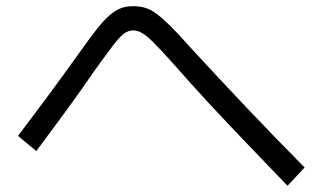

<svg xmlns="http://www.w3.org/2000/svg" viewBox="-20 -652 1040 619"><path d="M907 -53Q837 -126 775 -190.5Q713 -255 655.5 -317Q598 -379 541 -444Q500 -490 476.5 -513.5Q453 -537 438 -545.5Q423 -554 409 -554Q395 -554 381 -544.5Q367 -535 346 -507.5Q325 -480 286 -426Q250 -373 204.5 -310.5Q159 -248 97 -165L38 -214Q101 -297 148.5 -361.5Q196 -426 233 -478Q267 -526 290.5 -556Q314 -586 333 -602.5Q352 -619 369.5 -625.5Q387 -632 409 -632Q430 -632 447.5 -627Q465 -622 484 -608Q503 -594 529 -568.5Q555 -543 591 -502Q686 -399 775.5 -304.5Q865 -210 962 -112Z"/></svg>

Font: M PLUS 1
Style: Regular
Weight: 400
Designer: Coji Morishita
Foundry: UNDERFOREST DESIGN
Version: Version 1.001